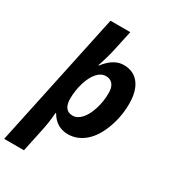

<svg xmlns="http://www.w3.org/2000/svg" viewBox="-268 -877 1099 1235"><g transform="rotate(30 281.0 -260.0)"><path d="M397 -556.2Q470.2 -556.2 510.5 -504.2Q550.8 -452.1 550.8 -356.9Q550.8 -259.8 517.1 -170.9Q483.4 -82 428.2 -36.1Q373 9.8 306.2 9.8Q219.2 9.8 173.8 -69.8H169.9Q164.1 7.8 148.9 74.2L113.8 240.2H-33.2L179.2 -759.8H326.2L293.9 -609.9Q279.8 -545.9 254.9 -473.1H258.8Q322.8 -556.2 397 -556.2ZM333 -437Q298.3 -437 269.5 -405.3Q240.7 -373.5 222.9 -315.2Q205.1 -256.8 205.1 -194.8Q205.1 -155.8 221.4 -132.3Q237.8 -108.9 272.9 -108.9Q306.6 -108.9 335.9 -140.6Q365.2 -172.4 383.5 -230.2Q401.9 -288.1 401.9 -351.1Q401.9 -394 383.5 -415.5Q365.2 -437 333 -437Z"/></g></svg>

Font: Zoram GWebM
Style: Bold Italic
Weight: 700
Italic angle: -12°
Foundry: Ascender Corporation
Version: Version 1.000